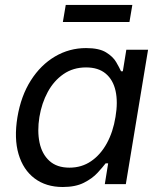

<svg xmlns="http://www.w3.org/2000/svg" viewBox="-20 -748 654 780"><path d="M234.9 11.7Q167 11.7 120.6 -23.2Q74.2 -58.1 55.4 -121.8Q36.6 -185.5 50.8 -272Q65.4 -358.9 105.5 -421.6Q145.5 -484.4 203.6 -518.6Q261.7 -552.7 329.6 -552.7Q382.3 -552.7 410.6 -535.4Q439 -518.1 451.9 -495.8Q464.8 -473.6 471.7 -458.5H479L493.2 -545.9H581.5L491.2 0H405.8L419.4 -84.5H409.2Q397 -68.4 376 -45.7Q355 -22.9 320.8 -5.6Q286.6 11.7 234.9 11.7ZM262.2 -66.9Q312 -66.9 350.3 -93.3Q388.7 -119.6 414.1 -166Q439.5 -212.4 449.2 -272.9Q459.5 -333.5 449.5 -378.7Q439.5 -423.8 409.4 -449Q379.4 -474.1 329.6 -474.1Q277.3 -474.1 238 -447Q198.7 -419.9 174.1 -374.5Q149.4 -329.1 140.1 -272.9Q130.9 -215.8 140.6 -168.9Q150.4 -122.1 180.7 -94.5Q210.9 -66.9 262.2 -66.9ZM517.6 -728 505.9 -658.7H235.4L247.1 -728Z"/></svg>

Font: Adwaita Sans
Style: Italic
Weight: 400
Italic angle: -9.39999°
Designer: Rasmus Andersson
Foundry: rsms
Version: Version 4.001;git-9221beed3